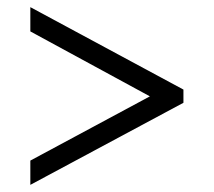

<svg xmlns="http://www.w3.org/2000/svg" viewBox="-20 -627 599 538"><path d="M65 -109V-177L400 -357L65 -539V-607L494 -376V-339Z"/></svg>

Font: Noto Serif Bengali SemiBold
Style: Regular
Weight: 600
Version: Version 2.003